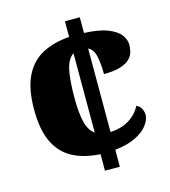

<svg xmlns="http://www.w3.org/2000/svg" viewBox="-107 -800 783 886"><g transform="rotate(-15 284.5 -357.0)"><path d="M285 -79Q209 -83 154.5 -111.5Q100 -140 71 -199.5Q42 -259 42 -356Q42 -456 72 -516.5Q102 -577 157 -605.5Q212 -634 285 -639V-714H356V-639Q428 -636 469 -619.5Q510 -603 527 -580Q544 -557 544 -533Q544 -518 540 -500.5Q536 -483 521.5 -467.5Q507 -452 477 -442Q447 -432 396 -432Q396 -476 389 -513.5Q382 -551 356 -565V-166Q409 -168 447 -192Q485 -216 502 -252Q519 -244 526 -229.5Q533 -215 533 -201Q533 -178 513.5 -152Q494 -126 454.5 -106.5Q415 -87 356 -81V0H285ZM285 -561Q257 -543 246.5 -494.5Q236 -446 236 -357Q236 -290 246.5 -246Q257 -202 285 -182Z"/></g></svg>

Font: Noto Serif Tamil Black
Style: Italic
Weight: 900
Italic angle: -12°
Designer: Indian Type Foundry, Tom Grace, and the Monotype Design Team
Foundry: Monotype Imaging Inc.
Version: Version 2.003; ttfautohint (v1.8.4.7-5d5b)